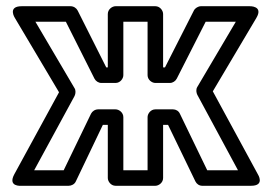

<svg xmlns="http://www.w3.org/2000/svg" viewBox="-20 -573 881 618"><path d="M537 -221H480C465 -221 455 -207 455 -196V-25H377V-196C377 -211 363 -221 352 -221H296C286 -221 277 -215 273 -207L185 -25H90L220 -264C224 -272 224 -283 220 -289L94 -503H192L284 -320C288 -312 297 -306 306 -306H352C367 -306 377 -320 377 -331V-503H455V-331C455 -316 469 -306 480 -306H527C536 -306 545 -312 549 -320L642 -503H739L615 -293C610 -285 612 -274 615 -268L746 -25H647L559 -207C555 -216 546 -221 537 -221ZM521 -171 609 11C613 19 621 25 631 25H788C834 25 810 -12 810 -12L665 -279L805 -515C829 -555 783 -553 783 -553H627C618 -553 608 -547 604 -539L511 -356H505V-528C505 -539 495 -553 480 -553H352C341 -553 327 -543 327 -528V-356H322L230 -539C226 -547 217 -553 207 -553H50C3 -553 28 -515 28 -515L170 -276L26 -12C4 29 48 25 48 25H201C210 25 220 20 224 11L311 -171H327V0C327 11 337 25 352 25H480C491 25 505 15 505 0V-171Z"/></svg>

Font: Asimov
Style: NarOu
Weight: 500
Designer: Google
Version: Version 2.000980; 2014